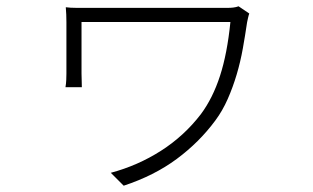

<svg xmlns="http://www.w3.org/2000/svg" viewBox="-20 -526 996 610"><path d="M772 -483Q770 -478 768 -469Q766 -460 765 -455Q759 -414 751.5 -372Q744 -330 732 -289.5Q720 -249 703.5 -211.5Q687 -174 664 -143Q613 -74 541.5 -21Q470 32 373 64L332 23Q418 0 491.5 -47Q565 -94 618 -163Q656 -214 679 -285Q702 -356 712 -456H239V-292Q239 -284 239.5 -272Q240 -260 240 -249H188Q190 -260 190.5 -272Q191 -284 191 -292V-456Q191 -468 190.5 -480Q190 -492 189 -503Q203 -501 223.5 -501Q244 -501 268 -501H704Q712 -501 721 -502Q730 -503 738 -506Z"/></svg>

Font: Kinto Sans Light
Style: Regular
Weight: 300
Designer: Authors: Ryoko NISHIZUKA  (kana & ideographs); Paul D. Hunt (Latin, Greek & Cyrillic); Wenlong ZHANG  (bopomofo); Sandol
Foundry: Adobe Systems Incorporated, ookami Inc.
Version: Version 0.001